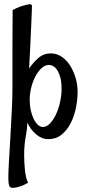

<svg xmlns="http://www.w3.org/2000/svg" viewBox="-20 -571 414 912"><path d="M221.7 -317.4Q249 -317.4 272.5 -301.8Q295.9 -286.1 312.5 -260.3Q329.1 -234.4 338.9 -201.7Q348.6 -168.9 348.6 -133.8Q348.6 -98.6 340.8 -59.6Q333 -20.5 316.4 12.7Q299.8 45.9 273.4 67.9Q247.1 89.8 209 89.8Q178.7 89.8 151.9 67.4Q125 44.9 110.4 11.7Q108.4 45.9 101.6 82Q94.7 118.2 94.7 168Q94.7 182.6 95.7 201.2Q96.7 219.7 98.6 238.3Q100.6 256.8 104.5 272.5Q108.4 288.1 113.3 296.9Q96.7 306.6 83.5 311.5Q70.3 316.4 60.5 318.4Q49.8 321.3 40 321.3Q27.3 321.3 23.4 310.1Q19.5 298.8 19.5 272.5Q19.5 248 22.5 195.3Q25.4 142.6 29.3 79.6Q33.2 16.6 36.1 -46.9Q39.1 -110.4 39.1 -155.3V-238.3Q39.1 -282.2 39.1 -352.1Q39.1 -421.9 40 -523.4Q49.8 -528.3 58.1 -532.2Q66.4 -536.1 74.2 -539.1Q82 -542 89.8 -543.9Q109.4 -549.8 119.6 -550.8Q129.9 -551.8 131.8 -543.9Q131.8 -542 130.9 -513.2Q129.9 -484.4 127.9 -441.4Q126 -398.4 123.5 -346.2Q121.1 -293.9 118.2 -245.1Q136.7 -273.4 162.1 -295.4Q187.5 -317.4 221.7 -317.4ZM183.6 32.2Q201.2 32.2 217.3 15.6Q233.4 -1 245.6 -26.9Q257.8 -52.7 265.1 -85Q272.5 -117.2 272.5 -148.4Q272.5 -182.6 266.1 -204.6Q259.8 -226.6 250.5 -239.7Q241.2 -252.9 231 -257.8Q220.7 -262.7 212.9 -262.7Q194.3 -262.7 177.7 -247.6Q161.1 -232.4 148.4 -208.5Q135.7 -184.6 128.4 -155.3Q121.1 -126 121.1 -96.7Q121.1 -69.3 126.5 -45.9Q131.8 -22.5 140.6 -4.9Q149.4 12.7 160.6 22.5Q171.9 32.2 183.6 32.2Z"/></svg>

Font: Rancho
Style: Regular
Weight: 400
Designer: Font Diner, Inc
Foundry: Font Diner, Inc
Version: Version 1.000